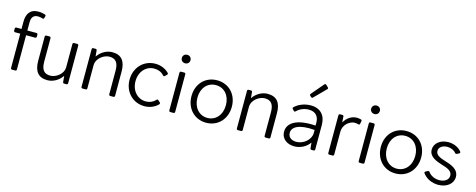

<svg xmlns="http://www.w3.org/2000/svg" viewBox="-34 -1418 5230 2110"><g transform="rotate(15 2581.5 -363.0)"><path d="M234.4 -639.6C252 -639.6 270.5 -634.8 286.1 -629.9C294.9 -627 300.8 -629.9 303.7 -640.6L309.6 -660.2C312.5 -668.9 308.6 -676.8 298.8 -679.7C276.4 -686.5 252.9 -691.4 224.6 -691.4C128.9 -691.4 92.8 -628.9 92.8 -541V-459H35.2C25.4 -459 19.5 -453.1 19.5 -443.4V-420.9C19.5 -411.1 25.4 -405.3 35.2 -405.3H92.8V-15.6C92.8 -5.9 98.6 0 108.4 0H143.6C153.3 0 159.2 -5.9 159.2 -15.6V-405.3H261.7C271.5 -405.3 277.3 -411.1 277.3 -420.9V-443.4C277.3 -453.1 271.5 -459 261.7 -459H159.2V-548.8C159.2 -583 164.1 -639.6 234.4 -639.6Z M675.8 -443.4V-181.6C675.8 -97.7 590.8 -44.9 530.3 -44.9C458 -44.9 426.8 -85.9 426.8 -175.8V-443.4C426.8 -453.1 420.9 -459 411.1 -459H376C366.2 -459 360.4 -453.1 360.4 -443.4V-168C360.4 -49.8 408.2 11.7 511.7 11.7C574.2 11.7 637.7 -22.5 677.7 -80.1H679.7L685.5 -14.6C686.5 -4.9 691.4 0 701.2 0H726.6C736.3 0 742.2 -5.9 742.2 -15.6V-443.4C742.2 -453.1 736.3 -459 726.6 -459H691.4C681.6 -459 675.8 -453.1 675.8 -443.4Z M1125 -470.7C1062.5 -470.7 999 -436.5 959 -378.9H957L951.2 -444.3C950.2 -454.1 945.3 -459 935.5 -459H910.2C900.4 -459 894.5 -453.1 894.5 -443.4V-15.6C894.5 -5.9 900.4 0 910.2 0H945.3C955.1 0 960.9 -5.9 960.9 -15.6V-277.3C960.9 -361.3 1046.9 -415 1106.4 -415C1178.7 -415 1210 -373 1210 -283.2V-15.6C1210 -5.9 1215.8 0 1225.6 0H1260.7C1270.5 0 1276.4 -5.9 1276.4 -15.6V-292C1276.4 -409.2 1228.5 -470.7 1125 -470.7Z M1615.2 11.7C1676.8 11.7 1732.4 -11.7 1770.5 -51.8C1776.4 -58.6 1775.4 -66.4 1768.6 -73.2L1748 -91.8C1740.2 -99.6 1733.4 -97.7 1726.6 -89.8C1699.2 -59.6 1661.1 -43 1617.2 -43C1522.5 -43 1451.2 -121.1 1451.2 -228.5C1451.2 -337.9 1521.5 -416 1617.2 -416C1662.1 -416 1700.2 -399.4 1726.6 -369.1C1733.4 -361.3 1740.2 -359.4 1748 -367.2L1767.6 -385.7C1774.4 -392.6 1776.4 -400.4 1769.5 -408.2C1731.4 -447.3 1675.8 -470.7 1615.2 -470.7C1482.4 -470.7 1383.8 -368.2 1383.8 -228.5C1383.8 -90.8 1482.4 11.7 1615.2 11.7Z M1926.8 -559.6C1955.1 -559.6 1975.6 -580.1 1975.6 -607.4C1975.6 -635.7 1955.1 -656.2 1926.8 -656.2C1897.5 -656.2 1877 -635.7 1877 -607.4C1877 -580.1 1897.5 -559.6 1926.8 -559.6ZM1893.6 -443.4V-15.6C1893.6 -5.9 1899.4 0 1909.2 0H1944.3C1954.1 0 1960 -5.9 1960 -15.6V-443.4C1960 -453.1 1954.1 -459 1944.3 -459H1909.2C1899.4 -459 1893.6 -453.1 1893.6 -443.4Z M2317.4 11.7C2451.2 11.7 2546.9 -89.8 2546.9 -230.5C2546.9 -371.1 2451.2 -470.7 2317.4 -470.7C2183.6 -470.7 2087.9 -371.1 2087.9 -230.5C2087.9 -89.8 2183.6 11.7 2317.4 11.7ZM2317.4 -43C2222.7 -43 2155.3 -120.1 2155.3 -230.5C2155.3 -340.8 2222.7 -416 2317.4 -416C2412.1 -416 2479.5 -340.8 2479.5 -230.5C2479.5 -120.1 2412.1 -43 2317.4 -43Z M2892.6 -470.7C2830.1 -470.7 2766.6 -436.5 2726.6 -378.9H2724.6L2718.8 -444.3C2717.8 -454.1 2712.9 -459 2703.1 -459H2677.7C2668 -459 2662.1 -453.1 2662.1 -443.4V-15.6C2662.1 -5.9 2668 0 2677.7 0H2712.9C2722.7 0 2728.5 -5.9 2728.5 -15.6V-277.3C2728.5 -361.3 2814.5 -415 2874 -415C2946.3 -415 2977.5 -373 2977.5 -283.2V-15.6C2977.5 -5.9 2983.4 0 2993.2 0H3028.3C3038.1 0 3043.9 -5.9 3043.9 -15.6V-292C3043.9 -409.2 2996.1 -470.7 2892.6 -470.7Z M3509.8 -710.9 3487.3 -732.4C3479.5 -740.2 3471.7 -739.3 3464.8 -731.4L3346.7 -592.8C3340.8 -585 3341.8 -577.1 3348.6 -570.3L3360.4 -559.6C3367.2 -552.7 3375 -552.7 3381.8 -559.6L3510.7 -689.5C3517.6 -696.3 3517.6 -703.1 3509.8 -710.9ZM3381.8 -470.7C3312.5 -470.7 3243.2 -443.4 3200.2 -400.4C3193.4 -394.5 3194.3 -387.7 3201.2 -379.9L3215.8 -364.3C3222.7 -356.4 3230.5 -357.4 3237.3 -364.3C3270.5 -398.4 3321.3 -419.9 3374 -419.9C3457 -419.9 3490.2 -366.2 3489.3 -296.9L3488.3 -269.5C3275.4 -284.2 3171.9 -217.8 3171.9 -117.2C3171.9 -31.2 3243.2 11.7 3321.3 11.7C3388.7 11.7 3457 -23.4 3492.2 -76.2H3494.1L3500 -14.6C3501 -4.9 3506.8 0 3516.6 0H3538.1C3547.9 0 3553.7 -5.9 3553.7 -15.6V-293.9C3553.7 -401.4 3494.1 -470.7 3381.8 -470.7ZM3330.1 -42C3284.2 -42 3235.4 -62.5 3235.4 -120.1C3235.4 -184.6 3306.6 -235.4 3491.2 -220.7V-185.5C3491.2 -110.4 3412.1 -42 3330.1 -42Z M3906.2 -470.7C3850.6 -470.7 3797.9 -439.5 3764.6 -380.9H3762.7L3758.8 -444.3C3757.8 -455.1 3752 -459 3742.2 -459H3717.8C3708 -459 3702.1 -453.1 3702.1 -443.4V-15.6C3702.1 -5.9 3708 0 3717.8 0H3753.9C3763.7 0 3769.5 -5.9 3769.5 -15.6V-277.3C3769.5 -354.5 3839.8 -411.1 3898.4 -411.1C3911.1 -411.1 3925.8 -408.2 3937.5 -405.3C3947.3 -401.4 3955.1 -405.3 3957 -415L3962.9 -445.3C3964.8 -454.1 3961.9 -461.9 3953.1 -463.9C3940.4 -467.8 3922.9 -470.7 3906.2 -470.7Z M4081.1 -559.6C4109.4 -559.6 4129.9 -580.1 4129.9 -607.4C4129.9 -635.7 4109.4 -656.2 4081.1 -656.2C4051.8 -656.2 4031.2 -635.7 4031.2 -607.4C4031.2 -580.1 4051.8 -559.6 4081.1 -559.6ZM4047.9 -443.4V-15.6C4047.9 -5.9 4053.7 0 4063.5 0H4098.6C4108.4 0 4114.3 -5.9 4114.3 -15.6V-443.4C4114.3 -453.1 4108.4 -459 4098.6 -459H4063.5C4053.7 -459 4047.9 -453.1 4047.9 -443.4Z M4471.7 11.7C4605.5 11.7 4701.2 -89.8 4701.2 -230.5C4701.2 -371.1 4605.5 -470.7 4471.7 -470.7C4337.9 -470.7 4242.2 -371.1 4242.2 -230.5C4242.2 -89.8 4337.9 11.7 4471.7 11.7ZM4471.7 -43C4377 -43 4309.6 -120.1 4309.6 -230.5C4309.6 -340.8 4377 -416 4471.7 -416C4566.4 -416 4633.8 -340.8 4633.8 -230.5C4633.8 -120.1 4566.4 -43 4471.7 -43Z M4958 10.7C5052.7 10.7 5125 -43.9 5125 -122.1C5125 -213.9 5028.3 -242.2 4968.8 -260.7C4902.3 -281.2 4854.5 -301.8 4854.5 -347.7C4854.5 -390.6 4894.5 -418.9 4950.2 -418.9C4989.3 -418.9 5026.4 -403.3 5047.9 -376C5054.7 -368.2 5061.5 -367.2 5069.3 -371.1L5092.8 -382.8C5101.6 -387.7 5104.5 -395.5 5098.6 -404.3C5067.4 -445.3 5009.8 -471.7 4948.2 -471.7C4859.4 -471.7 4790 -419.9 4790 -345.7C4790 -263.7 4876 -234.4 4943.4 -212.9C4999 -196.3 5061.5 -177.7 5061.5 -120.1C5061.5 -72.3 5016.6 -42 4955.1 -42C4903.3 -42 4857.4 -64.5 4831.1 -100.6C4825.2 -108.4 4818.4 -110.4 4809.6 -106.4L4787.1 -94.7C4778.3 -89.8 4775.4 -82 4781.2 -73.2C4819.3 -21.5 4884.8 10.7 4958 10.7Z"/></g></svg>

Font: Ed Sans Neue Light
Style: Regular
Weight: 300
Designer: Stephen Hutchings
Version: Version 1.004;PS 001.004;hotconv 1.0.88;makeotf.lib2.5.64775